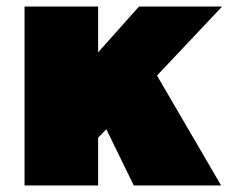

<svg xmlns="http://www.w3.org/2000/svg" viewBox="-20 -567 699 587"><path d="M659 -547 460 -336 656 0H389L305 -172L280 -146V0H55V-547H280V-407L405 -547Z"/></svg>

Font: MontserratBlack
Style: Regular
Weight: 900
Designer: Julieta Ulanovsky
Foundry: Julieta Ulanovsky
Version: Version 4.000